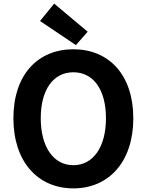

<svg xmlns="http://www.w3.org/2000/svg" viewBox="-20 -1026 810 1060"><path d="M385 14C581 14 716 -133 716 -373C716 -613 581 -754 385 -754C189 -754 54 -614 54 -373C54 -133 189 14 385 14ZM385 -114C275 -114 205 -215 205 -373C205 -532 275 -627 385 -627C495 -627 565 -532 565 -373C565 -215 495 -114 385 -114ZM399 -777 464 -851 279 -1006 201 -910Z"/></svg>

Font: Noto Sans HK
Style: Bold
Weight: 700
Designer: Ryoko NISHIZUKA 西塚涼子 (kana, bopomofo & ideographs); Paul D. Hunt (Latin, Greek & Cyrillic); Sandoll Communications 산돌커뮤니
Foundry: Adobe
Version: Version 2.002;hotconv 1.0.116;makeotfexe 2.5.65601